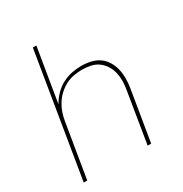

<svg xmlns="http://www.w3.org/2000/svg" viewBox="-171 -863 942 991"><g transform="rotate(-30 300.0 -367.5)"><path d="M43 0 164 -735H185L132 -415Q147 -442 169 -464.5Q191 -487 218 -501.5Q245 -516 274.5 -522Q304 -528 332 -528Q361 -528 389 -521.5Q417 -515 438.5 -499.5Q460 -484 474 -460.5Q488 -437 494 -410Q500 -383 499.5 -354.5Q499 -326 494 -297L445 0H424L473 -300Q478 -326 478.5 -352Q479 -378 473.5 -402.5Q468 -427 455 -448Q442 -469 422.5 -483.5Q403 -498 378 -503.5Q353 -509 326 -509Q302 -509 276.5 -504.5Q251 -500 228 -488Q205 -476 185 -457.5Q165 -439 151 -416.5Q137 -394 129 -370Q121 -346 117 -321L64 0Z"/></g></svg>

Font: Iosevka SS04 Thin Extended
Style: Italic
Weight: 100
Width: 7
Italic angle: -9°
Monospace: yes
Designer: Belleve Invis
Foundry: Belleve Invis
Version: Version 19.0.0; ttfautohint (v1.8.4)